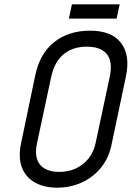

<svg xmlns="http://www.w3.org/2000/svg" viewBox="-20 -858 610 889"><path d="M534 -838H313L299 -772H520ZM143 -508 77 -192Q64 -127 82 -81.5Q100 -36 142.5 -12.5Q185 11 244 11Q306 11 358.5 -13Q411 -37 447 -81Q483 -125 496 -186L563 -504Q584 -602 540.5 -659Q497 -716 397 -716Q298 -716 231 -663Q164 -610 143 -508ZM151 -193 217 -502Q227 -549 249.5 -580Q272 -611 305.5 -626.5Q339 -642 381 -642Q426 -642 453 -626Q480 -610 489 -579.5Q498 -549 488 -502L423 -197Q414 -154 389.5 -123.5Q365 -93 330 -77.5Q295 -62 254 -62Q214 -62 187.5 -77Q161 -92 151.5 -121Q142 -150 151 -193Z"/></svg>

Font: Advent Pro Medium
Style: Italic
Weight: 500
Italic angle: -12°
Version: Version 3.000